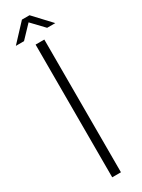

<svg xmlns="http://www.w3.org/2000/svg" viewBox="-262 -854 650 877"><g transform="rotate(-30 63.0 -415.0)"><path d="M43 -830H83L167 -740H124L63 -804L2 -740H-41ZM40 0V-700H86V0Z"/></g></svg>

Font: TypoPRO Bebas Neue
Style: Regular
Weight: 400
Designer: Ryoichi Tsunekawa
Foundry: Ryoichi Tsunekawa
Version: Version 001.003